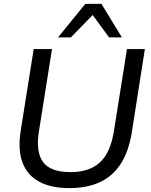

<svg xmlns="http://www.w3.org/2000/svg" viewBox="-20 -957 773 986"><path d="M335 9Q243 9 182 -23.5Q121 -56 96 -121Q71 -186 86 -284L153 -705H247L180 -283Q163 -178 200.5 -125.5Q238 -73 344 -73Q437 -73 492 -122Q547 -171 565 -284L632 -705H724L657 -278Q641 -179 600 -115.5Q559 -52 493 -21.5Q427 9 335 9ZM278 -765 418 -937H501L606 -765H540L456 -880L344 -765Z"/></svg>

Font: Mulish ExtraLight Medium
Style: Italic
Weight: 500
Italic angle: -9°
Version: Version 3.603